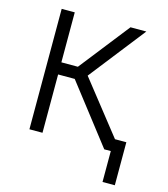

<svg xmlns="http://www.w3.org/2000/svg" viewBox="-127 -799 944 1078"><g transform="rotate(15 345.5 -260.0)"><path d="M97 0V-700H173V-409.5H269L497 -700H589L335 -375.5L575.5 -70.5H641.5V179.5H570V0H532L269.5 -339H173V0Z"/></g></svg>

Font: Geologica ExtraLight
Style: Regular
Weight: 200
Designer: Sindre Bremnes, Frode Helland
Foundry: Monokrom Skriftforlag AS
Version: Version 1.010; ttfautohint (v1.8.4.7-5d5b);gftools[0.9.28]